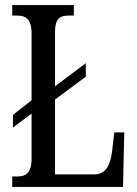

<svg xmlns="http://www.w3.org/2000/svg" viewBox="-20 -734 539 754"><path d="M28 0H463L468 -214H429L420 -139C413 -84 395 -49 349 -49H196V-343L317 -433V-486L196 -395V-606C196 -662 215 -673 253 -673H270V-714H28V-673H44C79 -673 104 -662 104 -603V-340L31 -283V-233L104 -288V-110C104 -52 79 -41 47 -41H28Z"/></svg>

Font: Noto Serif Ethiopic XCn
Style: Regular
Weight: 400
Width: 2
Designer: Monotype Design Team
Foundry: Monotype Imaging Inc.
Version: Version 2.102